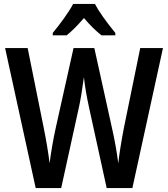

<svg xmlns="http://www.w3.org/2000/svg" viewBox="-20 -959 857 979"><path d="M655 0H524L434 -411Q415 -498 408 -566Q394 -463 382 -410L292 0H162L6 -714H121L203 -307Q223 -208 233 -126Q244 -214 264 -306L355 -714H461L551 -306Q572 -214 583 -126Q591 -199 612 -308L695 -714H811ZM568 -791V-779H497Q452 -815 408 -867Q357 -808 320 -779H249V-791Q278 -826 308 -868Q338 -910 353 -939H464Q491 -886 568 -791Z"/></svg>

Font: Noto Sans Display Medium Narrow
Style: Regular
Weight: 500
Width: 4
Designer: Monotype Design team
Foundry: Monotype Imaging Inc.
Version: Version 1.000